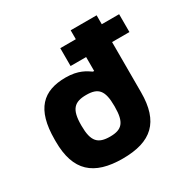

<svg xmlns="http://www.w3.org/2000/svg" viewBox="-163 -854 984 1006"><g transform="rotate(-30 329.0 -350.5)"><path d="M37 -256V-244C37 -66 123 9 297 9C471 9 553 -66 553 -244V-548H658V-656H553V-710H396V-656H302V-548H396V-464H389C364 -481 326 -509 249 -509C112 -509 37 -440 37 -256ZM195 -248V-252C195 -348 225 -376 297 -376C369 -376 396 -347 396 -252V-248C396 -153 369 -124 297 -124C225 -124 195 -152 195 -248Z"/></g></svg>

Font: LT Wave Text Black
Style: Regular
Weight: 900
Designer: Daniel Lyons
Version: Version 2.5 (Glyphs App)